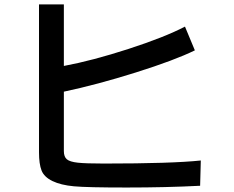

<svg xmlns="http://www.w3.org/2000/svg" viewBox="-20 -795 1040 853"><path d="M153.3 -118.2V-775.4H263.7V-502Q389.6 -525.4 550.8 -577.6Q711.9 -629.9 801.8 -676.8L845.7 -571.3Q755.9 -527.3 583.5 -473.1Q411.1 -418.9 263.7 -387.7V-124Q263.7 -98.6 276.9 -87.4Q290 -76.2 325.2 -72.3Q360.4 -68.4 441.4 -68.4Q744.1 -68.4 872.1 -82L869.1 30.3Q718.8 38.1 543 38.1Q367.2 38.1 308.6 32.7Q250 27.3 212.9 9.3Q175.8 -8.8 164.6 -37.6Q153.3 -66.4 153.3 -118.2Z"/></svg>

Font: GenEi M Gothic v2 Medium
Style: Regular
Weight: 500
Version: Version 2.0